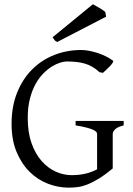

<svg xmlns="http://www.w3.org/2000/svg" viewBox="-20 -864 623 899"><path d="M508.8 -580.1Q512.2 -577.6 507.8 -570.6Q503.4 -563.5 495.4 -554.7Q487.3 -545.9 477.8 -537.4Q468.3 -528.8 461.9 -522.9L445.8 -525.9Q429.7 -541 412.6 -551Q395.5 -561 376.7 -566.4Q357.9 -571.8 336.9 -574Q315.9 -576.2 292 -576.2Q279.8 -576.2 261.5 -570.6Q243.2 -564.9 222.9 -552.5Q202.6 -540 182.6 -519.8Q162.6 -499.5 146.2 -470Q129.9 -440.4 119.9 -401.1Q109.9 -361.8 109.9 -311Q109.9 -243.2 127.9 -192.9Q146 -142.6 175.3 -109.6Q204.6 -76.7 241.2 -60.3Q277.8 -43.9 314.9 -43.9Q350.6 -43.9 380.6 -51Q410.6 -58.1 434.6 -71.3V-236.8Q434.6 -242.2 429.9 -247.3Q425.3 -252.4 413.8 -257.3Q402.3 -262.2 383.1 -267.1Q363.8 -272 334 -276.9V-297.9H559.1V-276.9Q531.2 -270 519.5 -259Q507.8 -248 507.8 -236.8V-75.2Q471.7 -45.4 443.1 -27.8Q414.6 -10.3 390.6 -0.7Q366.7 8.8 345.2 11.7Q323.7 14.6 301.8 14.6Q252.4 14.6 204.6 -3.7Q156.7 -22 118.9 -59.3Q81.1 -96.7 57.6 -152.6Q34.2 -208.5 34.2 -284.2Q34.2 -365.2 59.8 -429.4Q85.4 -493.7 129.9 -538.3Q174.3 -583 233.6 -606.4Q293 -629.9 359.9 -629.9Q376 -629.9 395.3 -626.5Q414.6 -623 434.6 -616.7Q454.6 -610.4 473.9 -601.1Q493.2 -591.8 508.8 -580.1ZM248 -667.5Q239.7 -670.9 236.1 -675.5Q232.4 -680.2 226.1 -689.5L415 -844.2Q419.9 -841.3 428.2 -836.7Q436.5 -832 445.3 -826.9Q454.1 -821.8 461.4 -816.9Q468.8 -812 472.7 -808.1L477.1 -786.1Z"/></svg>

Font: Gentium Plus Afr
Style: Regular
Weight: 400
Designer: J. Victor Gaultney, Annie Olsen, Iska Routamaa, Becca Hirsbrunner
Foundry: SIL International
Version: Version 5.000